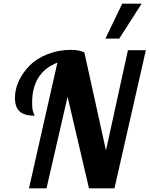

<svg xmlns="http://www.w3.org/2000/svg" viewBox="-20 -1020 810 1040"><path d="M673 -748H770L600 0H462L346 -496L232 0H137L291 -681Q154 -627 154 -464Q154 -450 155 -438.5Q156 -427 158 -419.5Q160 -412 161.5 -408Q163 -404 165 -399Q167 -394 168 -393Q114 -393 87.5 -415.5Q61 -438 61 -490Q61 -536 82 -581.5Q103 -627 140.5 -665Q178 -703 237.5 -726.5Q297 -750 367 -750Q407 -750 437 -736L554 -205ZM551 -811 642 -1000H747L626 -811Z"/></svg>

Font: Lobster Two
Style: Bold Italic
Weight: 700
Designer: Pablo Impallari
Foundry: Pablo Impallari. www.impallari.com
Version: Version 2.000